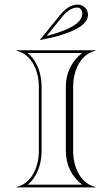

<svg xmlns="http://www.w3.org/2000/svg" viewBox="-20 -820 490 840"><path d="M156 -645C265.9 -665.5 365 -700.5 365 -755C365 -779.8 344.8 -800 320 -800C288.1 -800 262.8 -779 240.7 -751.7L155 -646ZM184.1 -662.9 250 -744.1C269.5 -768.1 291.2 -787 319 -787C330.6 -787 340 -774.9 340 -760C340 -713.6 265.2 -684 184.1 -662.9ZM162 -160V-440C162 -500.8 140.1 -557 100.6 -588H339.4C292.4 -551.2 268 -499.9 268 -440V-160C268 -100.1 292.4 -48.8 339.4 -12H100.6C141.2 -43.8 162 -99.7 162 -160ZM150 -160C150 -82.9 113.7 -15.5 52 -2V0H398V-2C336.3 -15.5 300 -82.9 300 -160V-440C300 -517.1 336.3 -584.5 398 -598V-600H52V-598C113.7 -584.5 150 -517.1 150 -440Z"/></svg>

Font: Sortefax
Style: Medium
Weight: 500
Designer: gluk
Foundry: gluk
Version: Version 0.261